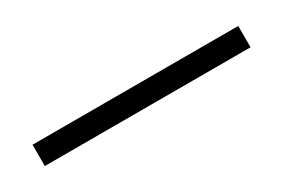

<svg xmlns="http://www.w3.org/2000/svg" viewBox="-7 -114 461 312"><g transform="rotate(-30 223.0 42.0)"><path d="M30 22V62H416V22Z"/></g></svg>

Font: Mazius Display
Style: Regular
Weight: 400
Designer: Alberto Casagrande & Collletttivo
Foundry: Collletttivo
Version: Version 2.000;Glyphs 3.2 (3217)